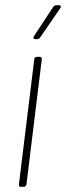

<svg xmlns="http://www.w3.org/2000/svg" viewBox="-20 -720 255 740"><path d="M53 -10 112 -491Q112 -495 115 -498Q118 -501 123 -501H132Q137 -501 139.5 -498Q142 -495 141 -491L82 -10Q80 0 71 0H61Q51 0 53 -10ZM111 -581 185 -693Q190 -700 198 -700H206Q212 -700 214 -696.5Q216 -693 212 -688L135 -576Q130 -569 123 -569H117Q111 -569 109.5 -572.5Q108 -576 111 -581Z"/></svg>

Font: Barlow Semi Condensed Thin
Style: Italic
Weight: 250
Width: 4
Italic angle: -7°
Designer: Jeremy Tribby
Foundry: Tribby Type
Version: Version 1.408